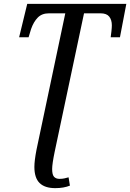

<svg xmlns="http://www.w3.org/2000/svg" viewBox="-20 -734 674 994"><path d="M158 130Q158 98 169 41L318 -665H233Q197 -665 175.5 -643Q154 -621 141 -584L128 -541H79L121 -714H634L601 -541H553Q555 -555 557 -573Q559 -591 559 -603Q559 -631 545.5 -648Q532 -665 501 -665H415L263 52Q250 115 250 141Q250 171 260 181.5Q270 192 288 192Q302 192 313.5 189.5Q325 187 335 184L342 227Q310 240 266 240Q212 240 185 213.5Q158 187 158 130Z"/></svg>

Font: Noto Serif Narrow
Style: Italic
Weight: 400
Width: 4
Italic angle: -12°
Designer: Monotype Design Team
Foundry: Monotype Imaging Inc.
Version: Version 1.001